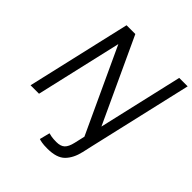

<svg xmlns="http://www.w3.org/2000/svg" viewBox="-248 -879 1253 1253"><g transform="rotate(45 378.5 -252.5)"><path d="M27 0 193 -720H274L555 -114L539 -112L679 -720H757L591 0H518L237 -606L245 -608L105 0ZM397 215Q363 215 344.5 211.5Q326 208 318 205L336 134Q345 137 362.5 140Q380 143 408 143Q447 143 466.5 124.5Q486 106 496 62L516 -25L591 0L576 67Q560 137 521 176Q482 215 397 215Z"/></g></svg>

Font: Instrument Sans
Style: Italic
Weight: 400
Italic angle: -13°
Designer: Rodrigo Fuenzalida
Foundry: fragTYPE
Version: Version 1.000;gftools[0.9.28]